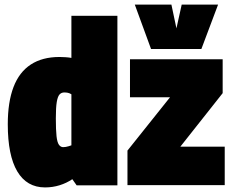

<svg xmlns="http://www.w3.org/2000/svg" viewBox="-20 -809 1020 839"><path d="M315 1 296 -26Q271 -9 240.5 0.5Q210 10 177 10Q97 10 55.5 -60Q14 -130 14 -266Q14 -363 39 -428.5Q64 -494 114.5 -527Q165 -560 240 -560Q252 -560 266.5 -559Q281 -558 292 -556V-740H493V1ZM292 -174V-397Q284 -402 276.5 -403.5Q269 -405 261 -405Q248 -405 240 -396Q232 -387 228 -363Q224 -339 224 -292Q224 -241 227 -214Q230 -187 237.5 -176.5Q245 -166 256 -166Q262 -166 267.5 -167Q273 -168 280 -170Q287 -172 292 -174ZM537 0V-151L723 -384H548V-550H953V-402L768 -168H962V0ZM933 -789 860 -595H640L569 -789H729L751 -685L774 -789Z"/></svg>

Font: Georama SemiCondensed Black
Style: Regular
Weight: 900
Width: 4
Designer: Jean-Baptiste Levee
Foundry: Production Type
Version: Version 1.001